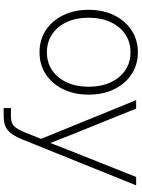

<svg xmlns="http://www.w3.org/2000/svg" viewBox="117 -682 769 1043"><g transform="rotate(90 501.5 -160.5)"><path d="M264.2 9.3Q195.8 9.3 143.8 -25.1Q91.8 -59.6 62.5 -119.9Q33.2 -180.2 33.2 -257.3Q33.2 -335 62.5 -395.3Q91.8 -455.6 143.8 -490.2Q195.8 -524.9 264.2 -524.9Q332 -524.9 384 -490.2Q436 -455.6 465.1 -395.3Q494.1 -335 494.1 -257.3Q494.1 -180.2 465.1 -119.9Q436 -59.6 384 -25.1Q332 9.3 264.2 9.3ZM264.2 -30.8Q319.8 -30.8 362.1 -59.6Q404.3 -88.4 427.7 -139.4Q451.2 -190.4 451.2 -257.3Q451.2 -324.7 427.7 -376Q404.3 -427.2 362.1 -456.1Q319.8 -484.9 264.2 -484.9Q208 -484.9 165.8 -456.1Q123.5 -427.2 99.9 -376Q76.2 -324.7 76.2 -257.3Q76.2 -190.4 99.6 -139.4Q123 -88.4 165.5 -59.6Q208 -30.8 264.2 -30.8ZM566.9 204.1V164.6H612.8Q646.5 164.6 663.8 148.9Q681.2 133.3 700.2 86.4L734.4 1L523.9 -515.6H569.8L704.6 -182.1Q717.8 -148.9 730.7 -115.7Q743.7 -82.5 756.8 -49.3Q769.5 -82.5 782.5 -115.7Q795.4 -148.9 808.6 -182.1L941.4 -515.6H986.8L738.3 100.6Q715.3 158.2 687.7 181.2Q660.2 204.1 612.8 204.1Z"/></g></svg>

Font: Inter Display ExtraLight
Style: Regular
Weight: 200
Designer: Rasmus Andersson
Foundry: rsms
Version: Version 4.000;git-a52131595